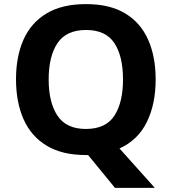

<svg xmlns="http://www.w3.org/2000/svg" viewBox="-20 -745 836 935"><path d="M738 -358Q738 -238 695 -150.5Q652 -63 562 -22L734 170H540L409 10Q406 10 403.5 10Q401 10 398 10Q282 10 206.5 -36Q131 -82 94.5 -165Q58 -248 58 -359Q58 -470 94.5 -552Q131 -634 206.5 -679.5Q282 -725 399 -725Q515 -725 590 -679.5Q665 -634 701.5 -551.5Q738 -469 738 -358ZM217 -358Q217 -246 260 -181.5Q303 -117 398 -117Q495 -117 537 -181.5Q579 -246 579 -358Q579 -471 537 -535Q495 -599 399 -599Q303 -599 260 -535Q217 -471 217 -358Z"/></svg>

Font: Noto Sans Sora Sompeng
Style: Bold
Weight: 700
Designer: Monotype Design Team. David Williams.
Foundry: Monotype Imaging Inc.
Version: Version 2.101